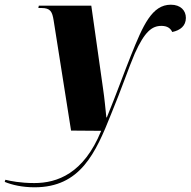

<svg xmlns="http://www.w3.org/2000/svg" viewBox="-135 -560 810 816"><path d="M12 236C206 236 271 92 338 -77C380 -178 413 -275 438 -333C480 -426 511 -450 551 -450C577 -450 590 -439 597 -424C631 -431 655 -450 655 -484C655 -515 633 -540 591 -540C511 -540 473 -453 421 -323C394 -256 360 -161 319 -61H317C313 -100 309 -143 303 -183L253 -536H30L28 -526H41C80 -526 87 -510 93 -473L167 -5L295 -4C221 178 108 218 11 218C-49 218 -92 209 -112 204L-115 213C-84 226 -40 236 12 236Z"/></svg>

Font: Noto Serif Display ExtraBold
Style: Italic
Weight: 800
Italic angle: -12°
Designer: Monotype Design Team
Foundry: Monotype Imaging Inc.
Version: Version 2.009